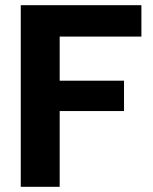

<svg xmlns="http://www.w3.org/2000/svg" viewBox="-20 -720 590 740"><path d="M60 0V-700H525V-579H210V-409H458V-292H210V0Z"/></svg>

Font: DM Sans 28pt Black
Style: Regular
Weight: 900
Version: Version 4.004;gftools[0.9.30]